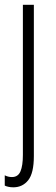

<svg xmlns="http://www.w3.org/2000/svg" viewBox="-26 -551 235 812"><path d="M30.3 241.2Q19 241.2 9.3 239Q-0.5 236.8 -5.9 233.9V190.4Q8.3 197.8 24.4 197.8Q50.3 197.8 60.5 173.8Q70.8 149.9 70.8 104V-530.8H117.2V108.9Q117.2 181.2 93.3 211.2Q69.3 241.2 30.3 241.2Z"/></svg>

Font: Open Sans Condensed Light
Style: Regular
Weight: 300
Width: 3
Designer: Monotype Design Team
Foundry: Monotype Imaging Inc.
Version: Version 3.003; ttfautohint (v1.8.4)